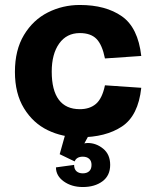

<svg xmlns="http://www.w3.org/2000/svg" viewBox="-20 -536 628 772"><path d="M40 -247Q40 -335 76.5 -395.5Q113 -456 172.5 -486Q232 -516 301 -516Q405 -516 470 -470.5Q535 -425 548 -311L402 -301Q391 -356 368 -379.5Q345 -403 301 -403Q248 -403 218 -361Q188 -319 188 -248Q188 -173 216.5 -135Q245 -97 301 -97Q341 -97 366 -118.5Q391 -140 402 -193L548 -183Q536 -71 470.5 -27.5Q405 16 301 16Q231 16 172 -12.5Q113 -41 76.5 -100.5Q40 -160 40 -247ZM205 137 278 127Q278 144 287.5 152.5Q297 161 313 161Q329 161 338.5 152.5Q348 144 348 127Q348 111 338.5 102.5Q329 94 313 94Q288 94 280 113L262 104Q262 91 272 75.5Q282 60 298.5 49.5Q315 39 333 39Q367 39 395 62Q423 85 423 127Q423 170 392 193Q361 216 313 216Q268 216 236.5 193.5Q205 171 205 137ZM220 84 259 -55H371L280 113Z"/></svg>

Font: Uncut Sans VF
Style: Regular
Weight: 400
Designer: Kasper Nordkvist
Foundry: Uncut Type
Version: Version 1.100;FEAKit 1.0